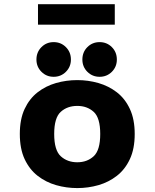

<svg xmlns="http://www.w3.org/2000/svg" viewBox="-20 -900 750 930"><path d="M354.5 11Q301.5 11 251.8 -3.2Q202 -17.5 162.2 -48.5Q122.5 -79.5 99.2 -129.5Q76 -179.5 76 -251Q76 -322.5 99.2 -372.2Q122.5 -422 162 -452.8Q201.5 -483.5 251.2 -497.8Q301 -512 354.5 -512Q407 -512 456.8 -497.8Q506.5 -483.5 546.2 -452.8Q586 -422 609.2 -372Q632.5 -322 632.5 -251Q632.5 -179.5 609.2 -129.5Q586 -79.5 546.2 -48.5Q506.5 -17.5 456.8 -3.2Q407 11 354.5 11ZM354.5 -114Q402 -114 433.8 -143.2Q465.5 -172.5 465.5 -251Q465.5 -329.5 433.8 -358.2Q402 -387 354.5 -387Q306 -387 274.2 -358.2Q242.5 -329.5 242.5 -251Q242.5 -172 274.5 -143Q306.5 -114 354.5 -114ZM240 -528Q205 -528 180.8 -552.2Q156.5 -576.5 156.5 -611.5Q156.5 -647.5 180.8 -671.8Q205 -696 240 -696Q275 -696 299.2 -671.8Q323.5 -647.5 323.5 -611.5Q323.5 -576.5 299.2 -552.2Q275 -528 240 -528ZM462.5 -528Q427.5 -528 403.2 -552.2Q379 -576.5 379 -611.5Q379 -647.5 403.2 -671.8Q427.5 -696 462.5 -696Q497.5 -696 521.8 -671.8Q546 -647.5 546 -611.5Q546 -576.5 521.8 -552.2Q497.5 -528 462.5 -528ZM164 -879.5H536V-780.5H164Z"/></svg>

Font: League Mono
Style: Bold
Weight: 700
Width: 6
Designer: Tyler Finck
Foundry: The League of Moveable Type / Tyler Finck
Version: Version 2.300;RELEASE